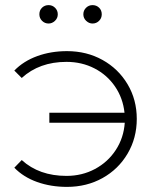

<svg xmlns="http://www.w3.org/2000/svg" viewBox="-20 -726 608 751"><path d="M242 -526Q319 -526 381 -491.5Q443 -457 479 -396.5Q515 -336 515 -261Q515 -186 479 -125Q443 -64 381 -29.5Q319 5 242 5Q179 5 125.5 -14Q72 -33 36 -70L65 -100Q133 -38 240 -38Q301 -38 351.5 -65Q402 -92 433 -139.5Q464 -187 468 -246H173V-285H467Q461 -342 430 -387.5Q399 -433 349.5 -458.5Q300 -484 240 -484Q134 -484 65 -421L36 -450Q72 -487 125.5 -506.5Q179 -526 242 -526ZM170 -634Q155 -634 144.5 -644.5Q134 -655 134 -670Q134 -686 144.5 -696Q155 -706 170 -706Q185 -706 195.5 -695.5Q206 -685 206 -670Q206 -655 195 -644.5Q184 -634 170 -634ZM342 -634Q328 -634 317 -644.5Q306 -655 306 -670Q306 -685 316.5 -695.5Q327 -706 342 -706Q357 -706 367.5 -696Q378 -686 378 -670Q378 -655 367.5 -644.5Q357 -634 342 -634Z"/></svg>

Font: Hilab Light
Style: Regular
Weight: 300
Designer: Cristianderson Lima
Foundry: Cristianderson
Version: Version 1.0